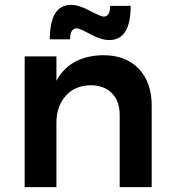

<svg xmlns="http://www.w3.org/2000/svg" viewBox="-20 -766 706 786"><path d="M294 -650Q267 -650 267 -605H184Q184 -746 271 -746Q303 -746 348 -722Q393 -698 404 -698Q431 -698 431 -742H515Q515 -602 427 -602Q395 -602 350 -626Q305 -650 294 -650ZM403 -540Q495 -540 548 -484.5Q601 -429 601 -334V0H470V-296Q470 -352 438 -384.5Q406 -417 351 -417Q286 -416 248.5 -373Q211 -330 211 -263V0H81V-535H211V-435Q266 -538 403 -540Z"/></svg>

Font: Montserrat arm Medium
Style: Regular
Weight: 500
Designer: Julieta Ulanovsky
Foundry: Julieta Ulanovsky
Version: Version 6.000;PS 006.000;hotconv 1.0.88;makeotf.lib2.5.64775